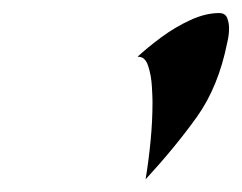

<svg xmlns="http://www.w3.org/2000/svg" viewBox="-20 -808 378 300"><path d="M207.5 -527.8Q212.4 -557.6 215.3 -588.1Q218.3 -618.7 218.3 -648.9Q218.3 -656.2 217.3 -673.3Q216.3 -690.4 211.4 -705.3Q206.5 -720.2 194.8 -719.2Q210 -733.4 231.7 -749.5Q253.4 -765.6 277.3 -776.6Q301.3 -787.6 322.3 -787.6Q332 -787.6 335 -779.8Q337.9 -772 337.9 -764.2Q337.9 -758.3 337.2 -752.7Q336.4 -747.1 335 -741.2Q321.3 -672.4 287.4 -625Q253.4 -577.6 207.5 -527.8Z"/></svg>

Font: Lugrasimo
Style: Regular
Weight: 400
Designer: The DocRepair Project, Astigmatic (AOETI)
Foundry: Google
Version: Version 1.001